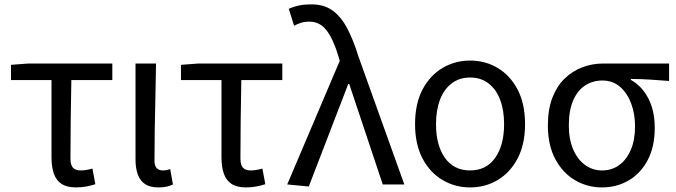

<svg xmlns="http://www.w3.org/2000/svg" viewBox="-20 -829 3040 863"><path d="M321.8 13.4Q280.9 13.4 256.8 -2.4Q232.7 -18.1 222.1 -48.5Q211.5 -78.8 211.5 -122.3V-469H29.4V-537.6L106.5 -543.4H484.9V-469H300.7Q298.9 -377.1 297.8 -287.7Q296.7 -198.3 296.7 -116.3Q296.7 -87.6 308 -75.2Q319.3 -62.9 342 -62.9Q355.5 -62.9 368.7 -65.2Q381.9 -67.5 395.4 -71.3L408.6 -1.1Q392.8 4.4 370.1 8.9Q347.4 13.4 321.8 13.4Z M692.3 13.4Q654.9 13.4 632.5 -1.2Q610 -15.9 599.6 -44.1Q589.1 -72.3 589.1 -112.4V-543.4H681.3Q680.5 -469.8 678.5 -393.9Q676.6 -318 675.5 -244.8Q674.4 -171.5 674.4 -105.8Q674.4 -83.3 684.6 -73.1Q694.7 -62.9 712.4 -62.9Q720 -62.9 727.9 -64.4Q735.8 -65.9 745 -69.3L757.4 0.1Q745.8 5.7 730.7 9.5Q715.6 13.4 692.3 13.4Z M1085.8 13.4Q1044.9 13.4 1020.8 -2.4Q996.7 -18.1 986.1 -48.5Q975.5 -78.8 975.5 -122.3V-469H793.4V-537.6L870.5 -543.4H1248.9V-469H1064.7Q1062.9 -377.1 1061.8 -287.7Q1060.7 -198.3 1060.7 -116.3Q1060.7 -87.6 1072 -75.2Q1083.3 -62.9 1106 -62.9Q1119.5 -62.9 1132.7 -65.2Q1145.9 -67.5 1159.4 -71.3L1172.6 -1.1Q1156.8 4.4 1134.1 8.9Q1111.4 13.4 1085.8 13.4Z M1367.9 9.3 1271 0 1507.1 -555.4 1500.5 -578.3Q1477.8 -653.3 1447.8 -692.5Q1417.8 -731.7 1371 -731.7Q1348.8 -731.7 1332.6 -726.4Q1316.3 -721.1 1301.8 -713.3L1278 -789.6Q1297.9 -798.2 1321.5 -803.8Q1345.1 -809.3 1381 -809.3Q1435.2 -809.3 1473 -783Q1510.8 -756.7 1539.1 -704.5Q1567.4 -652.3 1591.4 -574.4L1797.3 0H1700.4L1549.7 -451.3H1545.3Z M2093.1 13.4Q2025.4 13.4 1968.9 -20Q1912.4 -53.3 1879 -117Q1845.6 -180.6 1845.6 -271Q1845.6 -362.5 1879 -426.3Q1912.4 -490 1968.9 -523.4Q2025.4 -556.8 2093.1 -556.8Q2161.2 -556.8 2217.2 -523.4Q2273.2 -490 2306.6 -426.3Q2340 -362.5 2340 -271Q2340 -180.6 2306.6 -117Q2273.2 -53.3 2217.2 -20Q2161.2 13.4 2093.1 13.4ZM2093.1 -62.9Q2165.7 -62.9 2205.7 -119.5Q2245.8 -176.2 2245.8 -271Q2245.8 -333.8 2227.9 -380.8Q2210 -427.8 2175.8 -454.2Q2141.7 -480.5 2093.1 -480.5Q2044.8 -480.5 2010.2 -454.2Q1975.6 -427.8 1957.7 -380.8Q1939.8 -333.8 1939.8 -271Q1939.8 -176.2 1979.8 -119.5Q2019.9 -62.9 2093.1 -62.9Z M2685.5 13.4Q2620.3 13.4 2564.9 -18.9Q2509.5 -51.2 2476 -113.6Q2442.6 -176.1 2442.6 -265.2Q2442.6 -337.4 2462.8 -389.7Q2483.1 -442.1 2518 -476Q2553 -509.8 2597.5 -526.6Q2642 -543.4 2690.5 -543.4H2987.4V-465.1Q2941.4 -468.9 2901.2 -471.3Q2861 -473.8 2815.8 -474.2V-469.8Q2865.9 -441.5 2894.4 -386.2Q2922.9 -330.9 2922.9 -253.9Q2922.9 -169.8 2891.5 -109.9Q2860.2 -50 2806.2 -18.3Q2752.2 13.4 2685.5 13.4ZM2686.3 -62.9Q2730 -62.9 2763.3 -87.1Q2796.6 -111.4 2815.5 -155.8Q2834.4 -200.2 2834.4 -261.3Q2834.4 -316.3 2817.2 -363.1Q2800 -409.8 2767.3 -438.5Q2734.6 -467.1 2687.5 -467.1Q2644.9 -467.1 2610.7 -445.3Q2576.4 -423.4 2556.6 -378.4Q2536.8 -333.4 2536.8 -265.2Q2536.8 -202.9 2556.3 -157.5Q2575.8 -112.2 2609.8 -87.5Q2643.7 -62.9 2686.3 -62.9Z"/></svg>

Font: Noto Sans KR Thin
Style: Regular
Weight: 100
Designer: Ryoko NISHIZUKA 西塚涼子 (kana, bopomofo & ideographs); Paul D. Hunt (Latin, Greek & Cyrillic); Sandoll Communications 산돌커뮤니
Foundry: Adobe
Version: Version 2.004-H2;hotconv 1.0.118;makeotfexe 2.5.65603